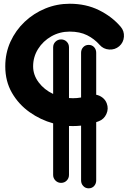

<svg xmlns="http://www.w3.org/2000/svg" viewBox="-20 -752 689 1030"><path d="M307.6 -540.5Q325.7 -540.5 337.9 -528.3Q350.1 -516.1 350.1 -498V-226.1Q360.4 -225.1 371.1 -225.1Q393.6 -225.1 415 -229V-468.8Q415 -486.8 426.5 -499Q438 -511.2 455.6 -511.2Q473.6 -511.2 484.9 -499Q496.1 -486.8 496.1 -468.8V-243.7Q514.6 -240.2 530.3 -228Q545.9 -215.8 552.7 -197.3Q563.5 -168.9 550.8 -140.6Q538.1 -112.3 509.8 -101.6Q502.9 -99.1 496.1 -96.7V215.8Q496.1 233.4 484.9 245.8Q473.6 258.3 455.6 258.3Q438 258.3 426.5 245.8Q415 233.4 415 215.8V-78.1Q393.1 -75.7 371.1 -75.7Q360.8 -75.7 350.1 -76.2V186.5Q350.1 204.1 337.9 216.6Q325.7 229 307.6 229Q290 229 277.6 216.6Q265.1 204.1 265.1 186.5V-90.3Q197.3 -108.9 138.7 -150.4Q80.1 -191.9 44.2 -253.9Q8.3 -315.9 8.3 -396Q8.3 -467.3 36.1 -528.3Q64 -589.4 112.3 -635Q160.6 -680.7 222.9 -706.3Q285.2 -731.9 354 -731.9Q441.4 -731.9 511 -697.5Q580.6 -663.1 627 -608.9Q647 -585.9 644.8 -554.9Q642.6 -523.9 619.6 -503.9Q596.7 -484.4 565.7 -486.3Q534.7 -488.3 514.6 -511.2Q486.3 -543.5 447.3 -563Q408.2 -582.5 354 -582.5Q300.3 -582.5 255.6 -557.1Q210.9 -531.7 184.3 -489.3Q157.7 -446.8 157.7 -396Q157.7 -349.6 187.5 -310.1Q217.3 -270.5 265.1 -248V-498Q265.1 -516.1 277.6 -528.3Q290 -540.5 307.6 -540.5Z"/></svg>

Font: Mikhak ExtraBold
Style: Regular
Weight: 800
Designer: Amin Abedi
Version: Version 3.3